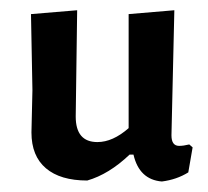

<svg xmlns="http://www.w3.org/2000/svg" viewBox="-20 -347 404 373"><path d="M328 -63.6Q336.4 -63.6 347.7 -66.4L354.2 -60.7L345.8 -12.1Q323.4 1.9 294.4 5.6Q250.5 1.9 239.3 -46.7H231.8Q191.6 -8.4 149.5 3.7Q97.2 3.7 69.2 -20.1Q41.1 -43.9 41.1 -89.7L43 -172L40.2 -319.6L129.9 -327.1L127.1 -120.6Q127.1 -71 169.2 -71Q199.1 -71 229.9 -98.1V-319.6L318.7 -327.1L313.1 -84.1Q313.1 -63.6 328 -63.6Z"/></svg>

Font: Gurajada
Style: Regular
Weight: 400
Designer: Purushoth Kumar Guthula
Foundry: SiliconAndhra, USA.
Version: Version 1.0.3; ttfautohint (v1.2.42-39fb)